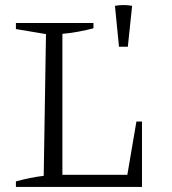

<svg xmlns="http://www.w3.org/2000/svg" viewBox="-20 -740 682 760"><path d="M520 -259H542V0H43V-22Q72 -30 99.5 -35.5Q127 -41 153 -44L162 -605L43 -625V-649H350V-628Q323 -621 292 -615Q261 -609 227 -606V-48H484ZM451 -555 435 -717Q469 -723 503 -717L486 -555Z"/></svg>

Font: Piazzolla 24pt Light
Style: Regular
Weight: 300
Designer: Juan Pablo del Peral
Foundry: Huerta Tipografica
Version: Version 2.005